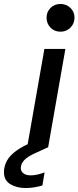

<svg xmlns="http://www.w3.org/2000/svg" viewBox="-123 -743 396 969"><path d="M14 0 101 -496H207L120 0ZM182 -583Q152 -583 132 -603.5Q112 -624 112 -654Q112 -683 132 -703Q152 -723 182 -723Q212 -723 232.5 -703Q253 -683 253 -654Q253 -624 232.5 -603.5Q212 -583 182 -583ZM7 206Q-39 206 -71 186.5Q-103 167 -103 126Q-103 97 -89 70Q-75 43 -41 18Q-7 -7 51 -30L105 -52L120 0L61 27Q17 46 -0.5 65Q-18 84 -18 105Q-18 122 -4.5 132Q9 142 31 142Q63 142 102 127L91 193Q71 199 49.5 202.5Q28 206 7 206Z"/></svg>

Font: Rethink Sans Medium
Style: Italic
Weight: 500
Italic angle: -10°
Designer: The Rethink Sans project authors (Hans Thiessen). DM Sans designed by Colophon Foundry.
Foundry: Rethink Communications LLC
Version: Version 1.001